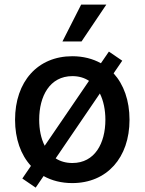

<svg xmlns="http://www.w3.org/2000/svg" viewBox="-20 -802 642 853"><path d="M138.5 31.6 173.7 -19.9C209.9 0.4 252.8 11.4 301.1 11.4C454.9 11.4 555.4 -101.2 555.4 -269.9C555.4 -355.5 529.8 -426.5 484.7 -476.2L523.1 -532.3L463.8 -572.8L428.3 -521C392 -541.2 349.1 -552.2 301.1 -552.2C147.4 -552.2 46.9 -439.6 46.9 -269.9C46.9 -185 72.4 -114 117.5 -65L79.2 -8.9ZM154.1 -270.2C154.1 -374.6 201 -463.8 301.5 -463.8C330.6 -463.8 355.1 -456.3 375.4 -442.8L178.6 -154.5C161.9 -186.8 154.1 -227.3 154.1 -270.2ZM227.3 -98.4 423.7 -386.7C440 -354 448.2 -313.2 448.2 -270.2C448.2 -165.5 401.3 -77.8 301.5 -77.8C272.4 -77.8 247.5 -85.2 227.3 -98.4ZM257.5 -617.9H342.3L452.4 -781.6H340.6Z"/></svg>

Font: Magic Ui Pro Medium
Style: Regular
Weight: 500
Designer: Stefan Endress, Andreas Faust
Version: Version 1.000;FEAKit 1.0